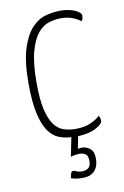

<svg xmlns="http://www.w3.org/2000/svg" viewBox="-81 -558 507 788"><g transform="rotate(-10 173.0 -164.0)"><path d="M313 -474Q313 -470 311.5 -463.5Q310 -457 306 -452Q294 -462 273 -470.5Q252 -479 223 -479Q200 -479 174.5 -471.5Q149 -464 128 -439Q107 -414 93.5 -365.5Q80 -317 80 -235Q80 -167 89.5 -125Q99 -83 115.5 -60Q132 -37 155 -29Q178 -21 205 -21Q242 -21 268 -32.5Q294 -44 308 -58Q314 -47 314 -36Q314 -23 285.5 -7.5Q257 8 210 10L200 61Q201 61 204 60Q206 60 209.5 59.5Q213 59 218 59Q235 59 250.5 71Q266 83 266 112Q266 133 260 146.5Q254 160 244.5 168Q235 176 223.5 179Q212 182 201 182Q179 182 166 179Q158 177 151 175Q152 169 153 164Q155 153 159 149Q164 144 175.5 149.5Q187 155 201 155Q216 155 227 147.5Q238 140 238 118Q238 95 227 88.5Q216 82 202 82Q195 82 189 83Q183 84 178 85Q172 87 166 88L182 9Q153 8 128.5 -2.5Q104 -13 86 -40Q68 -67 57.5 -114.5Q47 -162 47 -239Q47 -329 64 -382.5Q81 -436 107.5 -464.5Q134 -493 166 -501.5Q198 -510 229 -510Q245 -510 260 -507Q275 -504 287 -499Q299 -494 306 -487.5Q313 -481 313 -474Z"/></g></svg>

Font: Yanone Kaffeesatz Thin
Style: Regular
Weight: 250
Designer: Yanone
Foundry: Yanone Font Production. Not for release.
Version: Version 1.002